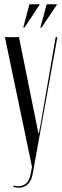

<svg xmlns="http://www.w3.org/2000/svg" viewBox="-20 -873 292 900"><path d="M175 -744 248 -853H199L169 -744ZM95 -744 167 -853H118L89 -744ZM69 -699H3L130 -91L124 -58C116 -13 88 8 45 -3L42 3C51 5 59 7 67 7C102 7 126 -16 133 -57L249 -699H241L170 -288L162 -248H160Z"/></svg>

Font: Moniqa Display
Style: Regular
Weight: 400
Designer: Rajesh Rajput
Foundry: Rajesh Rajput
Version: Version 1.000